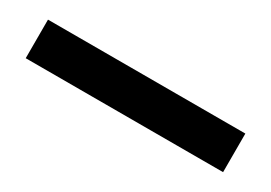

<svg xmlns="http://www.w3.org/2000/svg" viewBox="-13 -162 626 444"><g transform="rotate(30 300.0 59.5)"><path d="M37 111V8H564V111Z"/></g></svg>

Font: Inconsolata Expanded ExtraBold
Style: Regular
Weight: 800
Width: 7
Monospace: yes
Designer: Raph Levien, Cyreal, Brenton Simpson
Foundry: Raph Levien, Cyreal, Google
Version: Version 3.001; ttfautohint (v1.8.2.53-6de2)